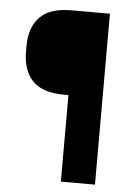

<svg xmlns="http://www.w3.org/2000/svg" viewBox="-49 -677 495 715"><g transform="rotate(5 198.5 -319.5)"><path d="M189.5 -323.5Q108.5 -323.5 71.2 -362.2Q34 -401 34 -472V-490.5Q34 -562 71.5 -600.5Q109 -639 189.5 -639H236.5L237 -323.5ZM333 0H205.5V-639H333Z"/></g></svg>

Font: Anek Gujarati SemiBold
Style: Regular
Weight: 600
Designer: Mrunmayee Ghaisas (Gujarati), Yesha Goshar (Latin)
Foundry: Ek Type
Version: Version 1.003